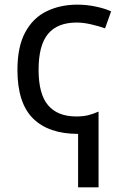

<svg xmlns="http://www.w3.org/2000/svg" viewBox="-20 -566 532 826"><path d="M313 -546Q353 -546 393 -537.5Q433 -529 458 -517L432 -444Q407 -453 373 -461Q339 -469 310 -469Q227 -469 186.5 -420Q146 -371 146 -266Q146 -161 187 -113Q228 -65 308 -65Q340 -65 362 -71Q384 -77 404 -86V240H316V10Q189 10 122 -56.5Q55 -123 55 -265Q55 -365 88.5 -427Q122 -489 180.5 -517.5Q239 -546 313 -546Z"/></svg>

Font: Noto IKEA Arabic
Style: Regular
Weight: 400
Designer: Monotype Design Team
Foundry: Monotype Imaging Inc.
Version: Version 1.200